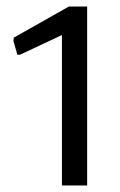

<svg xmlns="http://www.w3.org/2000/svg" viewBox="-20 -866 365 586"><path d="M169 -759 41 -699H33L21 -741L22 -751L190 -846H246V-300H169Z"/></svg>

Font: Encode Sans
Style: Regular
Weight: 400
Designer: Pablo Impallari, Andres Torresi
Foundry: Pablo Impallari, Andres Torresi
Version: Version 1.000; ttfautohint (v1.00) -l 8 -r 50 -G 200 -x 14 -